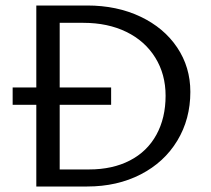

<svg xmlns="http://www.w3.org/2000/svg" viewBox="-20 -678 767 698"><path d="M672 -344Q672 -245 624.5 -166.5Q577 -88 491.5 -44Q406 0 297 0H112V-297H26V-360H112V-658H297Q405 -658 490.5 -617.5Q576 -577 624 -505.5Q672 -434 672 -344ZM582 -330Q582 -408 544.5 -468.5Q507 -529 439.5 -562Q372 -595 283 -595H197V-360H384V-297H197V-62H304Q389 -62 452 -94.5Q515 -127 548.5 -188Q582 -249 582 -330Z"/></svg>

Font: Ysabeau Medium
Style: Regular
Weight: 500
Designer: Christian Thalmann (Catharsis Fonts)
Version: Version 0.003